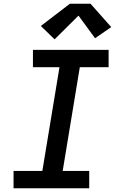

<svg xmlns="http://www.w3.org/2000/svg" viewBox="-20 -1000 640 1020"><path d="M52 0V-92H205L296 -643H155V-735H557V-643H404L313 -92H454V0ZM270 -791 197 -862 351 -980H461L571 -856L485 -797L397 -917Z"/></svg>

Font: Iosevka Curly Slab SmBdExObl
Style: Regular
Weight: 600
Width: 7
Italic angle: -9°
Monospace: yes
Designer: Belleve Invis
Foundry: Belleve Invis
Version: Version 11.1.0; ttfautohint (v1.8.3)